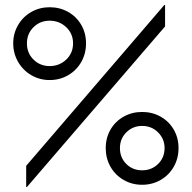

<svg xmlns="http://www.w3.org/2000/svg" viewBox="-20 -738 769 770"><path d="M85 -73 639 -718H642V-632L88 12H85ZM404 -144Q404 -185 423 -218Q442 -251 475.5 -270Q509 -289 550 -289Q591 -289 624.5 -270Q658 -251 677 -218Q696 -185 696 -144Q696 -103 677 -69.5Q658 -36 624.5 -16.5Q591 3 550 3Q509 3 475.5 -16.5Q442 -36 423 -69.5Q404 -103 404 -144ZM640 -144Q640 -181 614 -207Q588 -233 550 -233Q513 -233 487 -207.5Q461 -182 461 -144Q461 -106 486.5 -80.5Q512 -55 550 -55Q588 -55 614 -80.5Q640 -106 640 -144ZM33 -564Q33 -604 52.5 -637.5Q72 -671 105.5 -690Q139 -709 179 -709Q220 -709 253.5 -690Q287 -671 306 -638Q325 -605 325 -564Q325 -523 306 -489.5Q287 -456 253.5 -436.5Q220 -417 179 -417Q139 -417 105.5 -436.5Q72 -456 52.5 -490Q33 -524 33 -564ZM273 -564Q273 -603 245.5 -629Q218 -655 179 -655Q141 -655 114.5 -629Q88 -603 88 -564Q88 -525 114.5 -499Q141 -473 179 -473Q218 -473 245.5 -499Q273 -525 273 -564Z"/></svg>

Font: Lineal Light
Style: Regular
Weight: 300
Designer: Created by Frank Adebiaye with contributions from Anton Moglia & Ariel Martín Pérez
Created by Frank ADEBIAYE with FontF
Foundry: Velvetyne Type Foundry
Version: Version 2.000